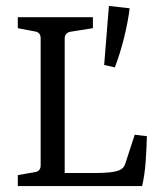

<svg xmlns="http://www.w3.org/2000/svg" viewBox="-20 -627 537 647"><path d="M434 -173 475 -168Q474 -129 471 -84.5Q468 -40 459 0H40V-37L98 -47Q117 -50 117 -70V-498Q117 -518 98 -521L40 -532V-569H293V-532L217 -520Q198 -516 198 -497V-44H301Q327 -44 347.5 -46Q368 -48 381 -53Q397 -59 402 -75ZM331 -408 347 -607 417 -599Q411 -552 398 -499.5Q385 -447 367 -400Z"/></svg>

Font: Yrsa
Style: Regular
Weight: 400
Designer: Anna Giedrys (Yrsa+Rasa design), David Brezina (Yrsa art-direction, Rasa art-direction, design)
Foundry: Rosetta Type Foundry
Version: Version 2.004